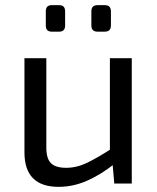

<svg xmlns="http://www.w3.org/2000/svg" viewBox="-20 -713 610 746"><path d="M160 -487V-145Q159 -99 177 -80Q195 -61 237 -61Q278 -61 318.5 -80.5Q359 -100 416 -137L427 -78Q370 -33 316.5 -10Q263 13 208 13Q75 13 75 -121V-487ZM492 -487V0H424L416 -92L407 -107V-487ZM387 -693Q411 -693 411 -669V-614Q411 -590 387 -590H359Q335 -590 335 -614V-669Q335 -693 359 -693ZM210 -693Q233 -693 233 -669V-614Q233 -590 210 -590H181Q158 -590 158 -614V-669Q158 -693 181 -693Z"/></svg>

Font: Exo 2
Style: Regular
Weight: 400
Designer: Natanael Gama
Foundry: Natanael Gama
Version: Version 2.010